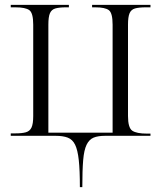

<svg xmlns="http://www.w3.org/2000/svg" viewBox="-20 -556 663 786"><path d="M307 210Q307 141 302.5 99.5Q298 58 287.5 36.5Q277 15 257.5 7.5Q238 0 208 0H24V-10H43Q70 -10 86 -14.5Q102 -19 109 -34Q116 -49 116 -81V-455Q116 -503 100 -514.5Q84 -526 43 -526H24V-536H262V-526H250Q223 -526 207 -521.5Q191 -517 184.5 -502Q178 -487 178 -455V-13H441V-455Q441 -503 425.5 -514.5Q410 -526 370 -526H357V-536H596V-526H577Q549 -526 533 -521.5Q517 -517 510.5 -502Q504 -487 504 -455V-81Q504 -33 521.5 -21Q539 -9 582 -9H596V0H410Q381 0 363 7.5Q345 15 334.5 36.5Q324 58 320.5 99.5Q317 141 317 210Z"/></svg>

Font: Noto Serif Display SemiCondensed Light
Style: Regular
Weight: 300
Width: 4
Designer: Monotype Design Team
Foundry: Monotype Imaging Inc.
Version: Version 2.009